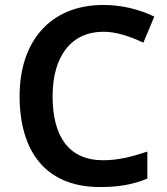

<svg xmlns="http://www.w3.org/2000/svg" viewBox="-20 -744 675 774"><path d="M397 -616C453 -616 508 -595 558 -572L602 -677C541 -707 469 -724 397 -724C179 -724 59 -573 59 -357C59 -135 163 10 383 10C460 10 515 0 574 -24V-133C512 -112 456 -98 396 -98C257 -98 192 -194 192 -356C192 -517 267 -616 397 -616Z"/></svg>

Font: Noto Sans Myanmar SemiBold
Style: Regular
Weight: 600
Designer: Monotype Design Team
Foundry: Monotype Imaging Inc.
Version: Version 2.107